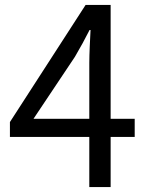

<svg xmlns="http://www.w3.org/2000/svg" viewBox="-20 -754 595 774"><path d="M340 0H426V-202H523V-275H426V-734H325L20 -262V-202H340ZM115 -275 282 -525C303 -561 323 -597 341 -633H345C343 -595 340 -536 340 -500V-275Z"/></svg>

Font: DAIFUKU Sans JP
Style: Regular
Weight: 400
Designer: Original font ‘Source Han Sans JP’ : Ryoko NISHIZUKA  (kana, bopomofo & ideographs); Paul D. Hunt (Latin, Greek & Cyrill
Foundry: Daifuku
Version: Version 1.001